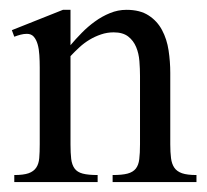

<svg xmlns="http://www.w3.org/2000/svg" viewBox="-20 -367 417 387"><path d="M207 0V-14.2Q226.1 -14.2 237.1 -17.1Q248 -20 253.7 -27.1Q259.3 -34.2 260.7 -46.1Q262.2 -58.1 262.2 -76.2V-213.9Q262.2 -228 261 -243.7Q259.8 -259.3 254.4 -272.2Q249 -285.2 238.3 -293.5Q227.5 -301.8 209 -301.8Q195.8 -301.8 183.6 -297.6Q171.4 -293.5 160.4 -286.9Q149.4 -280.3 139.9 -271.5Q130.4 -262.7 122.1 -253.9V-76.2Q122.1 -58.6 123.5 -46.6Q125 -34.7 130.4 -27.3Q135.7 -20 146.7 -17.1Q157.7 -14.2 176.8 -14.2V0H8.8V-14.2Q27.3 -14.2 37.6 -17.8Q47.9 -21.5 53 -29.1Q58.1 -36.6 59.1 -48.3Q60.1 -60.1 60.1 -76.2V-231.4Q60.1 -244.1 59.3 -256.1Q58.6 -268.1 55.9 -277.6Q53.2 -287.1 48.1 -293Q43 -298.8 34.2 -298.8Q27.8 -298.8 21.5 -297.1Q15.1 -295.4 8.8 -293L3.9 -306.2L106.9 -347.2H122.1V-275.9Q132.3 -288.1 144.8 -300.8Q157.2 -313.5 171.4 -323.7Q185.5 -334 201.7 -340.6Q217.8 -347.2 234.9 -347.2Q262.2 -347.2 279.5 -335.9Q296.9 -324.7 306.6 -306.4Q316.4 -288.1 319.8 -265.4Q323.2 -242.7 323.2 -220.2V-76.2Q323.2 -60.1 324.7 -48.3Q326.2 -36.6 331.3 -29.1Q336.4 -21.5 346.9 -17.8Q357.4 -14.2 376 -14.2V0Z"/></svg>

Font: Scheherazade
Style: Regular
Weight: 400
Designer: SIL International
Foundry: SIL International
Version: Version 2.100 (build 932/914)